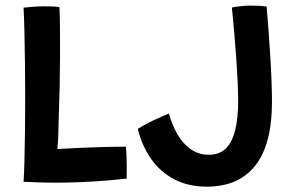

<svg xmlns="http://www.w3.org/2000/svg" viewBox="-20 -672 1100 701"><path d="M66 -8.5Q68 -36 69.2 -83.8Q70.5 -131.5 71.2 -191Q72 -250.5 72 -314.5Q72 -378 71.2 -440.2Q70.5 -502.5 69.2 -555.5Q68 -608.5 66 -644Q76.5 -645.5 98.8 -647.2Q121 -649 144 -649Q157.5 -649 174.2 -648.2Q191 -647.5 197 -646Q198.5 -613.5 199 -567Q199.5 -520.5 199.2 -466Q199 -411.5 197.8 -353.8Q196.5 -296 194.5 -241Q194 -206.5 192.8 -176.5Q191.5 -146.5 189.5 -128Q226 -130 268 -132Q310 -134 354 -135.2Q398 -136.5 439.5 -136.5Q441 -125.5 441.8 -104.5Q442.5 -83.5 442.8 -60.2Q443 -37 442.5 -20Q385.5 -13.5 330.8 -10Q276 -6.5 227 -5.5Q183.5 -4.5 143 -5.5Q102.5 -6.5 66 -8.5ZM735 9.5Q667.5 9.5 616.5 -17.2Q565.5 -44 532 -91.5Q498.5 -139 483 -201.5Q490.5 -206.5 505 -214.5Q519.5 -222.5 536.5 -230.8Q553.5 -239 569.8 -246.2Q586 -253.5 597 -257.5Q607.5 -217 627.2 -182.5Q647 -148 676 -127.5Q705 -107 742.5 -107Q781.5 -107 804.8 -130.2Q828 -153.5 838.8 -197.5Q849.5 -241.5 849.5 -302.5Q849.5 -333.5 847.5 -376Q845.5 -418.5 842.2 -464Q839 -509.5 835.5 -549.2Q832 -589 829.5 -615Q827 -641 826.5 -644.5Q841 -647.5 859.5 -649.5Q878 -651.5 894.5 -651.5Q912 -651.5 926.2 -650.8Q940.5 -650 953.5 -648Q956.5 -615 959.8 -570Q963 -525 966.2 -475.8Q969.5 -426.5 971.2 -380.5Q973 -334.5 973 -300Q973 -221.5 957.5 -163.2Q942 -105 911.5 -66.8Q881 -28.5 836.8 -9.5Q792.5 9.5 735 9.5Z"/></svg>

Font: Grandstander Thin Medium
Style: Regular
Weight: 500
Version: Version 1.200